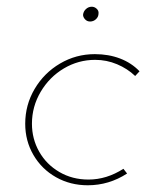

<svg xmlns="http://www.w3.org/2000/svg" viewBox="-20 -544 463 571"><path d="M358 -28Q304 7 241 7Q189 7 146.5 -17Q104 -41 79.5 -83Q55 -125 55 -176Q55 -232 83 -279.5Q111 -327 158.5 -355Q206 -383 262 -383Q303 -383 337 -370Q371 -357 395 -332L382 -318Q359 -340 328 -353Q297 -366 263 -366Q213 -366 170 -340.5Q127 -315 101 -271Q75 -227 75 -176Q75 -131 96.5 -93Q118 -55 156.5 -32.5Q195 -10 243 -10Q297 -10 347 -42ZM227 -500Q228 -510 235.5 -517Q243 -524 253 -524Q261 -524 267.5 -518Q274 -512 273 -504Q273 -494 265.5 -487Q258 -480 248 -480Q239 -480 233 -486.5Q227 -493 227 -500Z"/></svg>

Font: Josefin Sans Thin
Style: Italic
Weight: 200
Italic angle: -7°
Designer: Santiago Orozco
Foundry: Typemade
Version: Version 2.000